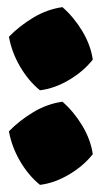

<svg xmlns="http://www.w3.org/2000/svg" viewBox="-20 -511 300 538"><path d="M92 7Q60 -19 36.5 -59Q13 -99 5 -143Q34 -173 73 -196.5Q112 -220 155 -226Q187 -198 210.5 -159Q234 -120 240 -79Q214 -46 173.5 -22Q133 2 92 7ZM92 -258Q60 -284 36.5 -324Q13 -364 5 -408Q34 -438 73 -461.5Q112 -485 155 -491Q187 -463 210.5 -424Q234 -385 240 -344Q214 -311 173.5 -287Q133 -263 92 -258Z"/></svg>

Font: Piazzolla Black
Style: Regular
Weight: 900
Designer: Juan Pablo del Peral
Foundry: Huerta Tipografica
Version: Version 1.330